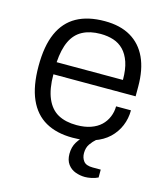

<svg xmlns="http://www.w3.org/2000/svg" viewBox="-107 -620 755 873"><g transform="rotate(15 270.5 -184.0)"><path d="M273 12Q198 12 146 -17.5Q94 -47 67 -108Q40 -169 40 -263Q40 -358 67 -418.5Q94 -479 147 -508.5Q200 -538 279 -538Q352 -538 401.5 -509Q451 -480 476.5 -425Q502 -370 502 -290V-244H115Q115 -175 134 -131Q153 -87 188.5 -67.5Q224 -48 276 -48Q314 -48 342.5 -58Q371 -68 389.5 -85.5Q408 -103 418 -127Q428 -151 428 -177H498Q498 -138 483.5 -103.5Q469 -69 441.5 -43Q414 -17 372 -2.5Q330 12 273 12ZM115 -301H427Q427 -351 415.5 -384.5Q404 -418 384 -438.5Q364 -459 336.5 -468Q309 -477 275 -477Q226 -477 191 -458.5Q156 -440 137.5 -401Q119 -362 115 -301ZM374 170Q351 170 329 162Q307 154 293 135Q279 116 279 86Q279 54 293.5 30.5Q308 7 330 -12H379V-5Q367 5 354.5 22.5Q342 40 342 66Q342 88 354 103.5Q366 119 397 119H435V156Q421 163 404 166.5Q387 170 374 170Z"/></g></svg>

Font: Archivo SemiBold Light
Style: Regular
Weight: 300
Version: Version 2.001